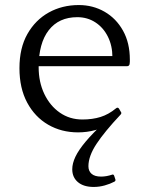

<svg xmlns="http://www.w3.org/2000/svg" viewBox="-20 -517 580 760"><path d="M351 223Q311 223 288.5 204Q266 185 266 153Q266 130 278.5 103.5Q291 77 319.5 43Q348 9 396 -35L418 -28Q390 -11 357 -2Q324 7 289 7Q223 7 170.5 -23.5Q118 -54 87.5 -111Q57 -168 57 -247Q57 -327 88.5 -382.5Q120 -438 173 -467.5Q226 -497 292 -497Q348 -497 394 -470.5Q440 -444 467 -395.5Q494 -347 494 -281Q494 -278 494 -273Q494 -268 493 -263Q491 -255 483 -255H118V-295H445L425 -274Q425 -278 425 -282Q425 -286 425 -290Q425 -336 407 -372Q389 -408 357.5 -428.5Q326 -449 286 -449Q213 -449 173 -397.5Q133 -346 133 -251Q133 -192 155.5 -145Q178 -98 217 -71Q256 -44 306 -44Q346 -44 378 -54Q410 -64 439 -88Q446 -94 451 -87L458 -75Q463 -69 457 -63Q394 4 362 52.5Q330 101 330 141Q330 160 342.5 171Q355 182 380 182Q391 182 402 180Q413 178 425 174Q430 173 432 179L437 194Q438 199 433 202Q416 211 394.5 217Q373 223 351 223Z"/></svg>

Font: Hahmlet Light
Style: Regular
Weight: 300
Designer: Minjoo Ham & Mark Frömberg
Foundry: hypertype
Version: Version 1.002